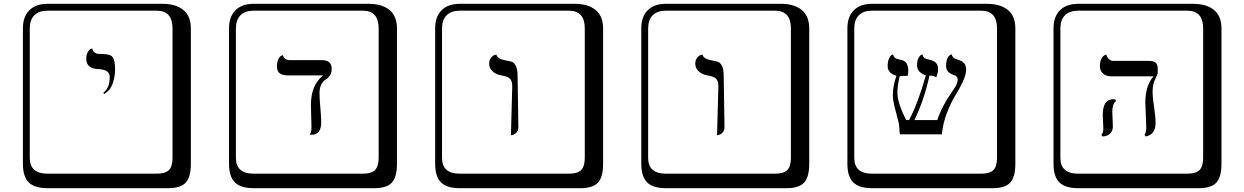

<svg xmlns="http://www.w3.org/2000/svg" viewBox="-20 -774 6520 1006"><path d="M526 -282 521 -288Q555 -312 555 -371Q555 -409 496 -412Q432 -414 432 -466Q432 -488 440 -501.5Q448 -515 456 -518L464 -520Q465 -507 474.5 -500Q484 -493 492.5 -492Q501 -491 517 -491Q557 -491 570 -475Q583 -459 583 -408Q583 -374 570.5 -337Q558 -300 526 -282ZM229 -718Q184 -718 160 -694Q136 -670 136 -625V53Q136 136 229 136H801Q846 136 865 117Q884 98 884 53V-625Q884 -718 801 -718ZM980 84Q980 153 953.5 182.5Q927 212 861 212H229Q161 212 130.5 181.5Q100 151 100 84V-625Q100 -687 134 -720.5Q168 -754 229 -754H831Q901 -754 940.5 -722Q980 -690 980 -625Z M1654 -287Q1654 -262 1658.5 -210.5Q1663 -159 1663 -133Q1663 -68 1612 -68H1603Q1612 -81 1612 -106Q1612 -131 1610.5 -169Q1609 -207 1609 -224Q1609 -328 1673 -379H1487Q1431 -379 1431 -425Q1431 -449 1438.5 -464Q1446 -479 1454 -482L1462 -485Q1469 -459 1499 -459H1666Q1718 -459 1718 -413Q1718 -392 1708 -378Q1698 -364 1686 -357Q1674 -350 1664 -332Q1654 -314 1654 -287ZM1309 -718Q1264 -718 1240 -694Q1216 -670 1216 -625V53Q1216 136 1309 136H1881Q1926 136 1945 117Q1964 98 1964 53V-625Q1964 -718 1881 -718ZM2060 84Q2060 153 2033.5 182.5Q2007 212 1941 212H1309Q1241 212 1210.5 181.5Q1180 151 1180 84V-625Q1180 -687 1214 -720.5Q1248 -754 1309 -754H1911Q1981 -754 2020.5 -722Q2060 -690 2060 -625Z M2657 -65 2664 -321Q2664 -351 2651 -362.5Q2638 -374 2606 -379Q2578 -384 2560.5 -400.5Q2543 -417 2543 -440Q2543 -459 2552.5 -471Q2562 -483 2572 -486L2581 -488Q2585 -466 2627 -458Q2652 -454 2663.5 -449.5Q2675 -445 2683.5 -427Q2692 -409 2692 -374L2696 -107Q2696 -90 2686 -79.5Q2676 -69 2666 -67ZM2389 -718Q2344 -718 2320 -694Q2296 -670 2296 -625V53Q2296 136 2389 136H2961Q3006 136 3025 117Q3044 98 3044 53V-625Q3044 -718 2961 -718ZM3140 84Q3140 153 3113.5 182.5Q3087 212 3021 212H2389Q2321 212 2290.5 181.5Q2260 151 2260 84V-625Q2260 -687 2294 -720.5Q2328 -754 2389 -754H2991Q3061 -754 3100.5 -722Q3140 -690 3140 -625Z M3737 -65 3744 -321Q3744 -351 3731 -362.5Q3718 -374 3686 -379Q3658 -384 3640.5 -400.5Q3623 -417 3623 -440Q3623 -459 3632.5 -471Q3642 -483 3652 -486L3661 -488Q3665 -466 3707 -458Q3732 -454 3743.5 -449.5Q3755 -445 3763.5 -427Q3772 -409 3772 -374L3776 -107Q3776 -90 3766 -79.5Q3756 -69 3746 -67ZM3469 -718Q3424 -718 3400 -694Q3376 -670 3376 -625V53Q3376 136 3469 136H4041Q4086 136 4105 117Q4124 98 4124 53V-625Q4124 -718 4041 -718ZM4220 84Q4220 153 4193.5 182.5Q4167 212 4101 212H3469Q3401 212 3370.5 181.5Q3340 151 3340 84V-625Q3340 -687 3374 -720.5Q3408 -754 3469 -754H4071Q4141 -754 4180.5 -722Q4220 -690 4220 -625Z M5042 -409Q5042 -382 5024 -344Q5006 -306 4984 -271Q4962 -236 4941 -181Q4920 -126 4915 -70H4695Q4693 -82 4692 -103.5Q4691 -125 4688 -134Q4684 -151 4677.5 -175Q4671 -199 4667.5 -212.5Q4664 -226 4661 -243.5Q4658 -261 4658 -277Q4658 -322 4677 -377Q4631 -390 4631 -428Q4631 -452 4638 -467Q4645 -482 4652 -486L4659 -489Q4663 -475 4671 -469.5Q4679 -464 4703 -460Q4739 -452 4739 -403Q4739 -389 4736 -377Q4724 -377 4712 -376Q4700 -375 4694 -375Q4682 -325 4682 -289Q4682 -235 4728 -145H4743Q4789 -230 4831 -379Q4785 -395 4785 -432Q4785 -456 4792.5 -470Q4800 -484 4807 -486L4814 -489Q4815 -482 4817.5 -477Q4820 -472 4824.5 -469.5Q4829 -467 4831.5 -466Q4834 -465 4840 -463.5Q4846 -462 4847 -462Q4880 -455 4889 -438Q4895 -427 4895 -409Q4895 -393 4886 -369Q4872 -378 4850 -378Q4822 -249 4771 -145H4891Q4916 -221 4979 -309Q4998 -338 4998 -356Q4998 -376 4973 -383Q4937 -396 4937 -427Q4937 -444 4940 -456.5Q4943 -469 4947.5 -475Q4952 -481 4956.5 -484.5Q4961 -488 4964 -488L4967 -489Q4968 -482 4972 -476.5Q4976 -471 4978 -469.5Q4980 -468 4988 -465Q4996 -462 4997 -462L5002 -460Q5007 -459 5009 -458Q5011 -457 5016 -454.5Q5021 -452 5024 -450Q5027 -448 5031 -443.5Q5035 -439 5037 -434.5Q5039 -430 5040.5 -423.5Q5042 -417 5042 -409ZM4549 -718Q4504 -718 4480 -694Q4456 -670 4456 -625V53Q4456 136 4549 136H5121Q5166 136 5185 117Q5204 98 5204 53V-625Q5204 -718 5121 -718ZM5300 84Q5300 153 5273.5 182.5Q5247 212 5181 212H4549Q4481 212 4450.5 181.5Q4420 151 4420 84V-625Q4420 -687 4454 -720.5Q4488 -754 4549 -754H5151Q5221 -754 5260.5 -722Q5300 -690 5300 -625Z M5808 -188Q5808 -180 5809.5 -149.5Q5811 -119 5811 -112Q5811 -89 5797 -74.5Q5783 -60 5756 -59L5751 -67Q5761 -79 5761 -99Q5761 -106 5759.5 -135.5Q5758 -165 5758 -172Q5758 -254 5813 -254Q5822 -254 5826 -251V-242Q5808 -230 5808 -188ZM6019 -290Q6019 -266 6027 -211.5Q6035 -157 6035 -132Q6035 -68 5983 -59L5977 -67Q5986 -82 5986 -105Q5986 -121 5983.5 -170.5Q5981 -220 5981 -236Q5981 -325 6024 -374H5803Q5775 -374 5759 -389Q5743 -404 5743 -428Q5743 -452 5751.5 -467Q5760 -482 5768 -485L5777 -488Q5780 -474 5790 -464.5Q5800 -455 5814 -455H5998Q6026 -455 6036 -445Q6046 -435 6046 -412V-394Q6046 -385 6032.5 -359Q6019 -333 6019 -290ZM5629 -718Q5584 -718 5560 -694Q5536 -670 5536 -625V53Q5536 136 5629 136H6201Q6246 136 6265 117Q6284 98 6284 53V-625Q6284 -718 6201 -718ZM6380 84Q6380 153 6353.5 182.5Q6327 212 6261 212H5629Q5561 212 5530.5 181.5Q5500 151 5500 84V-625Q5500 -687 5534 -720.5Q5568 -754 5629 -754H6231Q6301 -754 6340.5 -722Q6380 -690 6380 -625Z"/></svg>

Font: Libertinus Keyboard
Style: Regular
Weight: 700
Designer: Philipp H. Poll
Foundry: Khaled Hosny
Version: Version 6.7